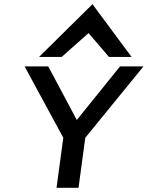

<svg xmlns="http://www.w3.org/2000/svg" viewBox="-20 -897 705 917"><path d="M274.5 -625 402.9 -739 500.5 -625H608.5L421.6 -877L166.5 -625ZM553.4 -580 346.8 -324 210.4 -580H97.4L282.3 -239L250 0H355L387.3 -239L665.4 -580Z"/></svg>

Font: Charger
Style: ExBdIt
Weight: 400
Designer: Jasper
Foundry: Cannot Into Space Fonts
Version: Version 0.99